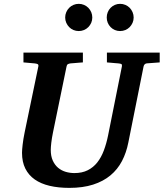

<svg xmlns="http://www.w3.org/2000/svg" viewBox="-20 -938 831 975"><path d="M725.1 -616.2Q718.3 -615.2 714.4 -611.1Q710.4 -606.9 709 -600.1L631.8 -214.8Q621.6 -162.6 599.4 -120.1Q577.1 -77.6 540.8 -47.4Q504.4 -17.1 452.6 -0.5Q400.9 16.1 332 16.1Q276.4 16.1 231.9 5.6Q187.5 -4.9 156.5 -26.6Q125.5 -48.3 108.6 -82Q91.8 -115.7 91.8 -162.1Q91.8 -176.3 95 -203.9Q98.1 -231.4 105 -265.1L174.8 -601.1Q176.3 -609.9 170.9 -612.5Q165.5 -615.2 154.8 -616.2Q146.5 -616.7 137.2 -617.7Q128.9 -618.7 118.9 -619.4Q108.9 -620.1 99.1 -621.1V-670.9H400.9V-621.1Q389.2 -620.1 378.2 -619.4Q367.2 -618.7 358.4 -617.7Q348.1 -616.7 338.9 -616.2Q330.1 -615.2 324.7 -612.1Q319.3 -608.9 317.9 -600.1L249 -265.1Q243.2 -236.3 240.5 -213.4Q237.8 -190.4 237.8 -176.8Q237.8 -145 248 -122.6Q258.3 -100.1 275.1 -85.9Q292 -71.8 313.7 -65.4Q335.4 -59.1 357.9 -59.1Q397 -59.1 425.5 -73.5Q454.1 -87.9 474.1 -113.3Q494.1 -138.7 507.3 -173.8Q520.5 -209 528.8 -250L599.1 -601.1Q600.6 -609.9 596.4 -612.5Q592.3 -615.2 580.1 -616.2Q570.8 -616.7 561.5 -617.7Q553.2 -618.7 543 -619.4Q532.7 -620.1 522.9 -621.1V-670.9H791V-621.1ZM448.7 -849.1Q448.7 -835 443.4 -822.5Q438 -810.1 428.7 -800.5Q419.4 -791 406.7 -785.6Q394 -780.3 379.9 -780.3Q365.7 -780.3 353 -785.6Q340.3 -791 331.1 -800.5Q321.8 -810.1 316.4 -822.5Q311 -835 311 -849.1Q311 -863.3 316.4 -876Q321.8 -888.7 331.1 -898.2Q340.3 -907.7 353 -913.1Q365.7 -918.5 379.9 -918.5Q394 -918.5 406.7 -913.1Q419.4 -907.7 428.7 -898.2Q438 -888.7 443.4 -876Q448.7 -863.3 448.7 -849.1ZM658.7 -849.1Q658.7 -835 653.3 -822.5Q647.9 -810.1 638.7 -800.5Q629.4 -791 616.7 -785.6Q604 -780.3 589.8 -780.3Q575.7 -780.3 563.2 -785.6Q550.8 -791 541.5 -800.5Q532.2 -810.1 527.1 -822.5Q522 -835 522 -849.1Q522 -863.3 527.1 -876Q532.2 -888.7 541.5 -898.2Q550.8 -907.7 563.2 -913.1Q575.7 -918.5 589.8 -918.5Q604 -918.5 616.7 -913.1Q629.4 -907.7 638.7 -898.2Q647.9 -888.7 653.3 -876Q658.7 -863.3 658.7 -849.1Z"/></svg>

Font: Charis SIL Afr
Style: Bold Italic
Weight: 700
Italic angle: -11°
Foundry: SIL International
Version: Version 5.000